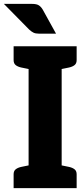

<svg xmlns="http://www.w3.org/2000/svg" viewBox="-50 -967 434 987"><path d="M97 0V-729H267V0ZM20 0V-71Q20 -88 30.5 -96.5Q41 -105 59 -109L103 -118L117 0ZM247 0 261 -118 305 -109Q323 -105 333.5 -96.5Q344 -88 344 -71V0ZM117 -729 103 -611 59 -620Q41 -624 30.5 -632.5Q20 -641 20 -658V-729ZM344 -729V-658Q344 -641 333.5 -632.5Q323 -624 305 -620L261 -611L247 -729ZM-30 -947H115Q139 -947 150.5 -939Q162 -931 170 -917L238 -794H150Q133 -794 122.5 -799Q112 -804 100 -815Z"/></svg>

Font: Aleo Black
Style: Regular
Weight: 900
Designer: Alessio Laiso
Foundry: Alessio Laiso
Version: Version 2.001;gftools[0.9.29]